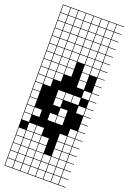

<svg xmlns="http://www.w3.org/2000/svg" viewBox="-186 -826 752 1124"><g transform="rotate(20 190.5 -263.5)"><path d="M0 238.1V-765.1H381V-761.9H336.5V-717.5H381V-714.3H336.5V-669.8H381V-666.7H336.5V-622.2H381V-619H336.5V-574.6H381V-571.4H336.5V-527H381V-523.8H336.5V-479.4H381V-476.2H336.5V-431.7H381V-428.6H336.5V-384.1H381V-381H336.5V-336.5H381V-333.3H336.5V-288.9H381V-285.7H336.5V-241.3H381V-238.1H336.5V-193.7H381V-190.5H336.5V-146H381V-142.9H336.5V-98.4H381V-95.2H336.5V-50.8H381V-47.6H336.5V-3.2H381V0H336.5V44.4H381V47.6H336.5V92.1H381V95.2H336.5V139.7H381V142.9H336.5V187.3H381V190.5H336.5V234.9H381V238.1ZM288.9 -717.5H333.3V-761.9H288.9ZM98.4 -717.5H142.9V-761.9H98.4ZM50.8 -717.5H95.2V-761.9H50.8ZM241.3 -717.5H285.7V-761.9H241.3ZM146 -717.5H190.5V-761.9H146ZM193.7 -717.5H238.1V-761.9H193.7ZM3.2 -717.5H47.6V-761.9H3.2ZM288.9 -669.8H333.3V-714.3H288.9ZM98.4 -669.8H142.9V-714.3H98.4ZM50.8 -669.8H95.2V-714.3H50.8ZM146 -669.8H190.5V-714.3H146ZM241.3 -669.8H285.7V-714.3H241.3ZM193.7 -669.8H238.1V-714.3H193.7ZM3.2 -669.8H47.6V-714.3H3.2ZM193.7 -622.2H238.1V-666.7H193.7ZM3.2 -622.2H47.6V-666.7H3.2ZM98.4 -622.2H142.9V-666.7H98.4ZM288.9 -622.2H333.3V-666.7H288.9ZM241.3 -622.2H285.7V-666.7H241.3ZM146 -622.2H190.5V-666.7H146ZM50.8 -622.2H95.2V-666.7H50.8ZM3.2 -574.6H47.6V-619H3.2ZM98.4 -574.6H142.9V-619H98.4ZM241.3 -574.6H285.7V-619H241.3ZM193.7 -574.6H238.1V-619H193.7ZM288.9 -574.6H333.3V-619H288.9ZM146 -574.6H190.5V-619H146ZM50.8 -574.6H95.2V-619H50.8ZM98.4 -527H142.9V-571.4H98.4ZM3.2 -527H47.6V-571.4H3.2ZM241.3 -527H285.7V-571.4H241.3ZM193.7 -527H238.1V-571.4H193.7ZM146 -527H190.5V-571.4H146ZM288.9 -527H333.3V-571.4H288.9ZM50.8 -527H95.2V-571.4H50.8ZM50.8 -479.4H95.2V-523.8H50.8ZM288.9 -479.4H333.3V-523.8H288.9ZM98.4 -479.4H142.9V-523.8H98.4ZM146 -479.4H190.5V-523.8H146ZM193.7 -479.4H238.1V-523.8H193.7ZM241.3 -479.4H285.7V-523.8H241.3ZM3.2 -479.4H47.6V-523.8H3.2ZM288.9 -431.7H333.3V-476.2H288.9ZM146 -431.7H190.5V-476.2H146ZM3.2 -431.7H47.6V-476.2H3.2ZM241.3 -431.7H285.7V-476.2H241.3ZM98.4 -431.7H142.9V-476.2H98.4ZM50.8 -431.7H95.2V-476.2H50.8ZM98.4 -384.1H142.9V-428.6H98.4ZM3.2 -384.1H47.6V-428.6H3.2ZM241.3 -384.1H285.7V-428.6H241.3ZM50.8 -384.1H95.2V-428.6H50.8ZM190.5 -428.6H146V-384.1H190.5ZM3.2 -336.5H47.6V-381H3.2ZM98.4 -336.5H142.9V-381H98.4ZM241.3 -336.5H285.7V-381H241.3ZM50.8 -336.5H95.2V-381H50.8ZM288.9 -288.9H333.3V-333.3H288.9ZM50.8 -288.9H95.2V-333.3H50.8ZM3.2 -288.9H47.6V-333.3H3.2ZM146 -241.3H190.5V-285.7H146ZM241.3 -241.3H285.7V-285.7H241.3ZM193.7 -241.3H238.1V-285.7H193.7ZM3.2 -241.3H47.6V-285.7H3.2ZM146 -193.7H190.5V-238.1H146ZM288.9 -193.7H333.3V-238.1H288.9ZM3.2 -193.7H47.6V-238.1H3.2ZM193.7 -146H238.1V-190.5H193.7ZM3.2 -146H47.6V-190.5H3.2ZM146 -98.4H190.5V-142.9H146ZM50.8 -98.4H95.2V-142.9H50.8ZM193.7 -98.4H238.1V-142.9H193.7ZM3.2 -98.4H47.6V-142.9H3.2ZM3.2 -50.8H47.6V-95.2H3.2ZM288.9 -50.8H333.3V-95.2H288.9ZM98.4 -3.2H142.9V-47.6H98.4ZM288.9 -3.2H333.3V-47.6H288.9ZM241.3 -3.2H285.7V-47.6H241.3ZM50.8 -3.2H95.2V-47.6H50.8ZM3.2 44.4H47.6V0H3.2ZM50.8 44.4H95.2V0H50.8ZM241.3 44.4H285.7V0H241.3ZM98.4 44.4H142.9V0H98.4ZM146 44.4H190.5V0H146ZM288.9 44.4H333.3V0H288.9ZM50.8 92.1H95.2V47.6H50.8ZM288.9 92.1H333.3V47.6H288.9ZM241.3 92.1H285.7V47.6H241.3ZM3.2 92.1H47.6V47.6H3.2ZM146 92.1H190.5V47.6H146ZM98.4 92.1H142.9V47.6H98.4ZM241.3 139.7H285.7V95.2H241.3ZM146 139.7H190.5V95.2H146ZM288.9 139.7H333.3V95.2H288.9ZM50.8 139.7H95.2V95.2H50.8ZM193.7 139.7H238.1V95.2H193.7ZM98.4 139.7H142.9V95.2H98.4ZM3.2 139.7H47.6V95.2H3.2ZM241.3 187.3H285.7V142.9H241.3ZM50.8 187.3H95.2V142.9H50.8ZM288.9 187.3H333.3V142.9H288.9ZM193.7 187.3H238.1V142.9H193.7ZM98.4 187.3H142.9V142.9H98.4ZM146 187.3H190.5V142.9H146ZM3.2 187.3H47.6V142.9H3.2ZM50.8 234.9H95.2V190.5H50.8ZM288.9 234.9H333.3V190.5H288.9ZM193.7 234.9H238.1V190.5H193.7ZM98.4 234.9H142.9V190.5H98.4ZM146 234.9H190.5V190.5H146ZM3.2 234.9H47.6V190.5H3.2ZM241.3 234.9H285.7V190.5H241.3Z"/></g></svg>

Font: Jacquard 12 Charted
Style: Regular
Weight: 400
Designer: Sarah Cadigan-Fried
Version: Version 1.000